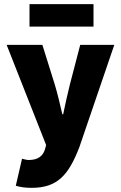

<svg xmlns="http://www.w3.org/2000/svg" viewBox="-20 -716 582 924"><path d="M132 188C256 188 310 127 362 -8L530 -500H366L316 -308C304 -260 294 -214 284 -166H280C268 -216 258 -262 244 -308L184 -500H12L202 -18L196 4C186 34 164 54 118 54C108 54 95 50 86 48L56 178C78 184 98 188 132 188ZM122 -588H430V-696H122Z"/></svg>

Font: Giro Sans Black
Style: Regular
Weight: 900
Designer: Paul D. Hunt
Foundry: Adobe Systems Incorporated
Version: Version 1.000;PS 1.0;hotconv 1.0.88;makeotf.lib2.5.647800